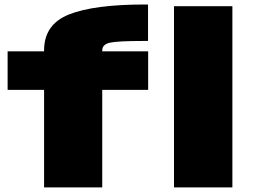

<svg xmlns="http://www.w3.org/2000/svg" viewBox="-20 -812 1107 832"><path d="M171 0H423V-422.5H622V-589.5H423V-593Q423 -620 457 -627.2Q491 -634.5 601.5 -634.5H621.5V-792.5H606.5Q389 -792.5 280 -749.8Q171 -707 171 -593.5V-589.5H13V-422.5H171ZM734 0H987V-785H734Z"/></svg>

Font: Anybody Expanded Black
Style: Regular
Weight: 900
Width: 7
Designer: Tyler Finck
Foundry: Etcetera Type Company
Version: Version 1.113;gftools[0.9.25]